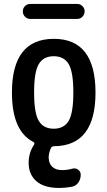

<svg xmlns="http://www.w3.org/2000/svg" viewBox="-20 -725 540 965"><path d="M131.8 -705.1H368.2Q383.8 -705.1 394.5 -694.3Q405.3 -683.6 405.3 -668Q405.3 -652.3 394.5 -641.1Q383.8 -629.9 368.2 -629.9H131.8Q116.2 -629.9 105.5 -641.1Q94.7 -652.3 94.7 -668Q94.7 -683.6 105.5 -694.3Q116.2 -705.1 131.8 -705.1ZM325.2 -402.8Q301.8 -442.4 250 -442.4Q198.2 -442.4 174.8 -402.8Q151.4 -363.3 151.4 -260.3Q151.4 -157.2 174.8 -117.7Q198.2 -78.1 250 -78.1Q301.8 -78.1 325.2 -117.7Q348.6 -157.2 348.6 -260.3Q348.6 -363.3 325.2 -402.8ZM147.5 -11.7Q40 -66.4 40 -259.8Q40 -529.3 250 -529.8Q460 -530.3 460 -259.8Q460 7.8 252.9 9.8Q240.2 9.8 236.3 18.6Q225.6 41 224.6 64.5Q224.6 95.7 242.2 112.8Q259.8 129.9 292 129.9Q319.3 129.9 342.8 123Q358.4 118.2 372.1 127.4Q385.7 136.7 385.7 153.3Q385.7 175.8 373.5 192.9Q361.3 210 339.8 213.9Q307.6 219.7 278.3 219.7Q201.2 219.7 162.6 185.5Q124 151.4 124 93.8Q124 42 151.4 2Q156.2 -6.8 147.5 -11.7Z"/></svg>

Font: Rounded-X Mgen+ 1m medium
Style: Regular
Weight: 500
Designer: [Source Han Sans]
Ryoko NISHIZUKA  (kana & ideographs); Paul D. Hunt (Latin, Greek & Cyrillic); Wenlong ZHANG  (bopomofo
Version: Version 1.059.20150602